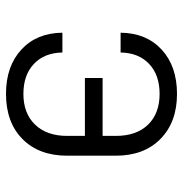

<svg xmlns="http://www.w3.org/2000/svg" viewBox="-5 -595 610 640"><g transform="rotate(90 300.0 -275.0)"><path d="M293 10Q201 10 145.5 -41Q90 -92 89 -178H155Q156 -118 193 -83Q230 -48 293 -48Q358 -48 395.5 -87Q433 -126 433 -194V-253H240V-312H433V-356Q433 -425 395.5 -463.5Q358 -502 293 -502Q230 -502 193 -467Q156 -432 155 -372H89Q90 -458 145.5 -509Q201 -560 293 -560Q387 -560 443 -505Q499 -450 499 -356V-194Q499 -100 443.5 -45Q388 10 293 10Z"/></g></svg>

Font: JetBrains Mono NL ExtraLight
Style: Regular
Weight: 200
Designer: Philipp Nurullin, Konstantin Bulenkov
Foundry: JetBrains
Version: Version 2.304; ttfautohint (v1.8.4.7-5d5b)